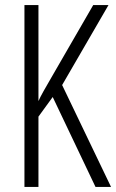

<svg xmlns="http://www.w3.org/2000/svg" viewBox="-20 -734 456 754"><path d="M416 0H355L187 -353L131 -276V0H76V-714H131V-337Q137 -351 151 -376Q165 -401 186 -437L346 -714H406L224 -400Z"/></svg>

Font: Noto Sans Telugu ExtraCondensed Light
Style: Regular
Weight: 300
Width: 2
Designer: Jelle Bosma - Monotype Design Team
Foundry: Monotype Imaging Inc.
Version: Version 2.005; ttfautohint (v1.8.4.7-5d5b)